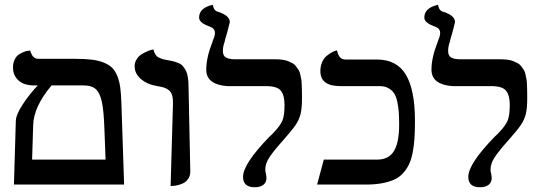

<svg xmlns="http://www.w3.org/2000/svg" viewBox="-20 -769 2266 800"><path d="M329.1 -413.1H194.8Q119.6 -323.2 118.2 -247.1L113.8 -104H419.9Q418.9 -121.6 417.5 -168Q416 -214.4 415 -231.9Q412.6 -306.6 404.5 -344.2Q396.5 -381.8 379.2 -397.5Q361.8 -413.1 329.1 -413.1ZM497.1 0H38.1L45.9 -264.2Q46.4 -290.5 73.7 -332.5Q101.1 -374.5 137.2 -413.1H121.1Q80.1 -413.1 57.1 -433.8Q34.2 -454.6 34.2 -487.8Q34.2 -507.3 41.5 -521.7Q48.8 -536.1 59.6 -542.7Q70.3 -549.3 80.8 -553.2Q91.3 -557.1 98.6 -557.6L106 -558.1Q115.2 -523.9 139.2 -523.9H293Q333.5 -523.9 361.8 -520.5Q390.1 -517.1 412.1 -508.3Q434.1 -499.5 447 -486.8Q460 -474.1 468.8 -452.4Q477.5 -430.7 481 -404.8Q484.4 -378.9 485.8 -340.8Z M690.9 5.9 700.7 -335.9Q701.2 -356.9 697.5 -370.6Q693.8 -384.3 684.8 -392.1Q675.8 -399.9 665 -403.6Q654.3 -407.2 635.7 -410.2Q593.3 -417 567.1 -439.7Q541 -462.4 541 -493.2Q541 -508.8 549.1 -521.7Q557.1 -534.7 568.6 -542Q580.1 -549.3 591.8 -554.4Q603.5 -559.6 611.8 -561.5L619.6 -563Q621.1 -553.2 625.5 -545.7Q629.9 -538.1 634 -534.2Q638.2 -530.3 646.7 -526.9Q655.3 -523.4 658.2 -522.7Q661.1 -522 669.9 -520Q688 -517.1 698.2 -514.6Q708.5 -512.2 721.2 -507.3Q733.9 -502.4 740.7 -494.9Q747.6 -487.3 753.9 -475.6Q760.3 -463.9 762.9 -446.5Q765.6 -429.2 765.6 -405.8Q766.6 -354.5 769.3 -227.3Q772 -100.1 772.9 -54.2Q772.9 -37.6 765.1 -25.6Q757.3 -13.7 747.6 -7.8Q737.8 -2 724.4 1.5Q710.9 4.9 703.9 5.4Q696.8 5.9 690.9 5.9Z M908.7 -557.1Q908.7 -536.1 921.9 -529.1Q935.1 -522 959.5 -522H1124.5Q1141.6 -522 1155.5 -520.3Q1169.4 -518.6 1180.2 -514.2Q1190.9 -509.8 1199.2 -505.4Q1207.5 -501 1213.6 -492.4Q1219.7 -483.9 1224.1 -477.5Q1228.5 -471.2 1231.2 -458.5Q1233.9 -445.8 1235.4 -438Q1236.8 -430.2 1237.3 -414.1Q1237.8 -397.9 1238 -388.7Q1238.3 -379.4 1238.3 -360.8Q1238.3 -316.9 1232.2 -293.2Q1226.1 -269.5 1211.9 -248.5Q1197.8 -227.5 1157.7 -182.1Q1120.1 -140.1 1102.8 -114Q1085.4 -87.9 1085.4 -63Q1085.4 -51.3 1088.4 -43.9Q1090.3 -32.2 1090.3 -27.8Q1090.3 -9.3 1077.4 1Q1064.5 11.2 1041.5 11.2Q992.7 11.2 992.7 -32.2Q992.7 -86.4 1103.5 -200.2Q1114.7 -210 1120.6 -216.8Q1148.4 -246.1 1157 -267.3Q1165.5 -288.6 1165.5 -332Q1165.5 -372.1 1150.1 -391.1Q1134.8 -410.2 1087.4 -410.2H941.4H927.7Q886.2 -412.6 862.8 -429.4Q839.4 -446.3 839.4 -479Q839.4 -528.8 864.7 -592.8Q865.2 -594.2 866.2 -597.4Q867.2 -600.6 867.7 -602.1Q875.5 -619.6 875.5 -631.8Q875.5 -649.9 856.4 -657.2Q850.6 -659.2 846.7 -661.1Q809.6 -675.3 809.6 -695.8Q809.6 -736.3 866.7 -749Q871.1 -723.6 887.7 -720.2Q937.5 -704.6 937.5 -676.8Q937.5 -674.3 928.5 -640.9Q919.4 -607.4 916.5 -599.1H917.5Q908.7 -577.1 908.7 -557.1Z M1643.1 -249Q1643.1 -279.8 1641.6 -301Q1640.1 -322.3 1635.5 -344.5Q1630.9 -366.7 1622.3 -379.9Q1613.8 -393.1 1598.6 -401.6Q1583.5 -410.2 1562 -410.2H1397Q1314.9 -410.2 1314.9 -473.1Q1314.9 -493.2 1322 -509.5Q1329.1 -525.9 1339.4 -534.7Q1349.6 -543.5 1359.9 -549.3Q1370.1 -555.2 1377 -557.1L1384.3 -559.1Q1391.6 -521 1418.9 -521H1550.3Q1633.3 -521 1671.1 -457.8Q1709 -394.5 1709 -265.1Q1709 -223.6 1707 -193.1Q1705.1 -162.6 1699.5 -133.5Q1693.8 -104.5 1684.3 -84.5Q1674.8 -64.5 1659.4 -47.4Q1644 -30.3 1622.3 -20.5Q1600.6 -10.7 1571.3 -5.4Q1542 0 1503.9 0H1301.3L1329.1 -104H1551.3Q1600.1 -104 1621.6 -139.9Q1643.1 -175.8 1643.1 -249Z M1847.2 -557.1Q1847.2 -536.1 1860.4 -529.1Q1873.5 -522 1897.9 -522H2063Q2080.1 -522 2094 -520.3Q2107.9 -518.6 2118.7 -514.2Q2129.4 -509.8 2137.7 -505.4Q2146 -501 2152.1 -492.4Q2158.2 -483.9 2162.6 -477.5Q2167 -471.2 2169.7 -458.5Q2172.4 -445.8 2173.8 -438Q2175.3 -430.2 2175.8 -414.1Q2176.3 -397.9 2176.5 -388.7Q2176.8 -379.4 2176.8 -360.8Q2176.8 -316.9 2170.7 -293.2Q2164.6 -269.5 2150.4 -248.5Q2136.2 -227.5 2096.2 -182.1Q2058.6 -140.1 2041.3 -114Q2023.9 -87.9 2023.9 -63Q2023.9 -51.3 2026.9 -43.9Q2028.8 -32.2 2028.8 -27.8Q2028.8 -9.3 2015.9 1Q2002.9 11.2 1980 11.2Q1931.2 11.2 1931.2 -32.2Q1931.2 -86.4 2042 -200.2Q2053.2 -210 2059.1 -216.8Q2086.9 -246.1 2095.5 -267.3Q2104 -288.6 2104 -332Q2104 -372.1 2088.6 -391.1Q2073.2 -410.2 2025.9 -410.2H1879.9H1866.2Q1824.7 -412.6 1801.3 -429.4Q1777.8 -446.3 1777.8 -479Q1777.8 -528.8 1803.2 -592.8Q1803.7 -594.2 1804.7 -597.4Q1805.7 -600.6 1806.2 -602.1Q1814 -619.6 1814 -631.8Q1814 -649.9 1794.9 -657.2Q1789.1 -659.2 1785.2 -661.1Q1748 -675.3 1748 -695.8Q1748 -736.3 1805.2 -749Q1809.6 -723.6 1826.2 -720.2Q1876 -704.6 1876 -676.8Q1876 -674.3 1866.9 -640.9Q1857.9 -607.4 1855 -599.1H1856Q1847.2 -577.1 1847.2 -557.1Z"/></svg>

Font: Common Serif SemiBold
Style: Regular
Weight: 600
Designer: Philipp H. Poll, Khaled Hosny
Foundry: Stefan Peev, Context Ltd.
Version: Version 1.026